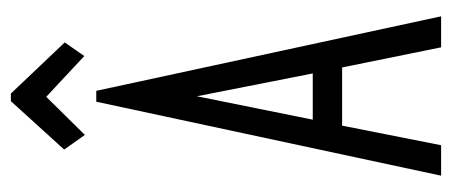

<svg xmlns="http://www.w3.org/2000/svg" viewBox="-259 -572 831 353"><g transform="rotate(-90 156.5 -395.5)"><path d="M246 0 209 -182H102L66 0H10L146 -634H166L303 0ZM156 -449 113 -236H198ZM85 -655 58 -693 147 -791H161L255 -692L230 -656L155 -726Z"/></g></svg>

Font: Inconsolata ExtraCondensed Thin
Style: Regular
Weight: 100
Width: 2
Monospace: yes
Designer: Raph Levien, Cyreal, Brenton Simpson
Foundry: Raph Levien, Cyreal, Google
Version: Version 3.100; ttfautohint (v1.8.4.7-5d5b)